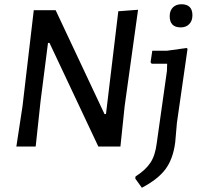

<svg xmlns="http://www.w3.org/2000/svg" viewBox="-20 -690 944 904"><path d="M834 -670Q886 -670 886 -618Q886 -592 871 -576.5Q856 -561 831 -561Q779 -561 779 -614Q779 -640 794 -655Q809 -670 834 -670ZM630 -644 567 -191 547 0H443L213 -488H206L171 -214L148 0H57L86 -190L139 -642H242L472 -153H479L537 -637ZM859 -464 863 -460 813 -112 805 -20Q795 58 759.5 106Q724 154 648 194L617 151L618 141Q665 111 688 76.5Q711 42 718 -16L766 -356L767 -390H694L689 -397L697 -451H765Z"/></svg>

Font: Alegreya Sans Medium
Style: Italic
Weight: 500
Italic angle: -7°
Designer: Juan Pablo del Peral
Foundry: Huerta Tipografica
Version: Version 2.007